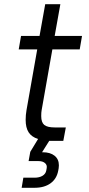

<svg xmlns="http://www.w3.org/2000/svg" viewBox="-20 -670 422 913"><path d="M178 -146Q176 -136 176 -118Q176 -88 190.5 -76Q205 -64 240 -64H293L281 0H228H214L180 54H183Q219 54 239.5 70.5Q260 87 260 116Q260 125 259 130L257 141Q250 180 220.5 201.5Q191 223 144 223H83L91 175H144Q167 175 182 166Q197 157 200 141L202 130Q205 115 194 105.5Q183 96 163 96H116L124 52L161 -9Q130 -19 116 -41Q102 -63 102 -100Q102 -123 106 -146L157 -435H69L80 -499H168L195 -650H267L240 -499H370L359 -435H229Z"/></svg>

Font: Bai Jamjuree
Style: Italic
Weight: 400
Italic angle: -10°
Version: Version 1.000; ttfautohint (v1.6)